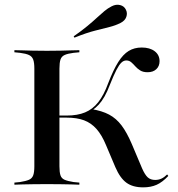

<svg xmlns="http://www.w3.org/2000/svg" viewBox="-20 -784 755 815"><path d="M169.4 -2.4Q142.7 -2.4 119.4 -2Q96 -1.6 76.2 -1.2Q56.5 -0.8 41.1 0V-8.9L65.3 -11.3Q90.3 -15.3 103.2 -21Q116.1 -26.6 121 -39.9Q125.8 -53.2 125.8 -78.2V-492.7Q125.8 -517.7 121 -531Q116.1 -544.4 103.2 -550.4Q90.3 -556.5 65.3 -559.7L41.1 -562.1V-571Q56.5 -571 76.2 -570.2Q96 -569.4 119.4 -569Q142.7 -568.5 169.4 -568.5H178.2H188.7Q215.3 -568.5 238.7 -569Q262.1 -569.4 281.9 -570.2Q301.6 -571 316.9 -571V-562.1L291.9 -559.7Q266.9 -556.5 254 -550.4Q241.1 -544.4 236.7 -531Q232.3 -517.7 232.3 -492.7V-78.2Q232.3 -53.2 236.7 -39.9Q241.1 -26.6 254 -21Q266.9 -15.3 291.9 -11.3L316.9 -8.9V0Q301.6 -0.8 281.9 -1.2Q262.1 -1.6 238.7 -2Q215.3 -2.4 188.7 -2.4H178.2ZM587.9 11.3Q543.5 11.3 516.5 -8.5Q489.5 -28.2 469.4 -75L429.8 -168.5Q412.1 -211.3 389.5 -236.7Q366.9 -262.1 336.7 -273.4Q306.5 -284.7 262.9 -284.7H224.2V-293.5H262.9Q308.9 -293.5 341.1 -306.9Q373.4 -320.2 397.2 -350.4Q421 -380.6 439.5 -431.5Q461.3 -487.9 481.9 -520.6Q502.4 -553.2 526.2 -567.7Q550 -582.3 581.5 -582.3Q616.1 -582.3 636.7 -566.5Q657.3 -550.8 657.3 -524.2Q657.3 -503.2 643.5 -490.3Q629.8 -477.4 606.5 -477.4Q587.1 -477.4 575 -485.1Q562.9 -492.7 554.4 -502.4Q546 -512.1 537.1 -519.8Q528.2 -527.4 516.1 -527.4Q504.8 -527.4 495.2 -518.1Q485.5 -508.9 474.2 -487.1Q462.9 -465.3 446.8 -425Q435.5 -395.2 423.8 -374.6Q412.1 -354 399.2 -339.9Q386.3 -325.8 368.5 -313.7L367.7 -321Q412.9 -313.7 443.1 -297.6Q473.4 -281.5 496 -251.6Q518.5 -221.8 539.5 -172.6L583.1 -69.4Q595.2 -41.9 607.3 -31Q619.4 -20.2 638.7 -20.2Q653.2 -20.2 665.3 -25.8Q677.4 -31.5 689.5 -43.5L694.4 -37.1Q669.4 -10.5 644.8 0.4Q620.2 11.3 587.9 11.3ZM296 -624.2 292.7 -629.8Q327.4 -654 351.2 -673.8Q375 -693.5 391.9 -709.3Q408.9 -725 423.4 -737.1Q437.9 -749.2 454 -757.3Q472.6 -766.9 489.9 -762.5Q507.3 -758.1 514.5 -742.7Q521.8 -728.2 516.1 -712.1Q510.5 -696 491.1 -686.3Q470.2 -675.8 444.8 -669.4Q419.4 -662.9 383.9 -654Q348.4 -645.2 296 -624.2Z"/></svg>

Font: Playfair 144pt SemiExpanded SemiBold
Style: Regular
Weight: 600
Width: 6
Designer: Claus Eggers Sørensen
Foundry: Claus Eggers Sørensen
Version: Version 2.203